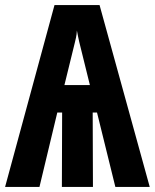

<svg xmlns="http://www.w3.org/2000/svg" viewBox="-25 -734 608 754"><path d="M-5 0 189 -714H366L563 0H428L356 -292H339L340 0H218L219 -292H200L130 0ZM228 -400H328L286 -570Q284 -578 282 -588.5Q280 -599 277 -614Q276 -598 273.5 -586.5Q271 -575 269 -567Z"/></svg>

Font: Noto Sans Mono SemiCondensed
Style: Bold
Weight: 700
Width: 4
Designer: Monotype Design Team
Foundry: Monotype Imaging Inc.
Version: Version 2.014